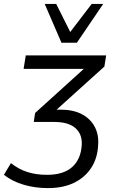

<svg xmlns="http://www.w3.org/2000/svg" viewBox="-54 -774 598 984"><path d="M192 190Q126 190 68 173Q10 156 -34 122L2 62Q41 93 86 107.5Q131 122 187 122Q272 122 316.5 81.5Q361 41 365 -32Q368 -86 332.5 -117.5Q297 -149 224 -149H119L126 -195L402 -445L399 -421H67L78 -490H490L481 -433L214 -192L198 -212H257Q321 -212 365 -189Q409 -166 431 -125Q453 -84 449 -31Q446 36 414 85.5Q382 135 326 162.5Q270 190 192 190ZM261 -555 175 -754H234L306 -610L416 -754H475L340 -555Z"/></svg>

Font: Nunito Sans 10pt
Style: Italic
Weight: 400
Italic angle: -9°
Designer: Vernon Adams
Foundry: Vernon Adams
Version: Version 3.101;gftools[0.9.27]